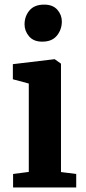

<svg xmlns="http://www.w3.org/2000/svg" viewBox="-20 -831 382 851"><path d="M38 0V-59.9L107.6 -69V-460.7L37 -479.6V-546.6L220.6 -568.5H222.6L250.3 -548.8V-68.4L317.8 -59.9V0ZM166.7 -646.4Q128.6 -646.4 108.7 -670.1Q88.8 -693.7 88.8 -723Q88.8 -758.5 110.5 -784.5Q132.2 -810.5 175.2 -810.5H176.2Q214.3 -810.5 234.2 -787.8Q254.1 -765.1 254.1 -735.8Q254.1 -700.3 232.4 -673.3Q210.7 -646.4 167.7 -646.4Z"/></svg>

Font: Merriweather Light
Style: Regular
Weight: 300
Designer: Eben Sorkin
Foundry: Eben Sorkin
Version: Version 2.100